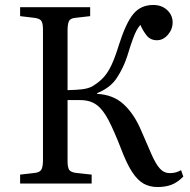

<svg xmlns="http://www.w3.org/2000/svg" viewBox="-20 -739 765 773"><path d="M614 14Q583 14 558.5 0.5Q534 -13 512 -46.5Q490 -80 467 -141Q439 -213 416.5 -256Q394 -299 368 -317.5Q342 -336 303 -336H252V-91Q252 -66 258 -56Q264 -46 285 -43L349 -36V0H61V-36L122 -43Q142 -46 147.5 -58Q153 -70 153 -94V-620Q153 -644 147 -654Q141 -664 120 -667L61 -674V-710H343V-674L282 -667Q262 -665 257 -652.5Q252 -640 252 -616V-376Q288 -377 310 -379.5Q332 -382 349 -390Q377 -406 396 -426.5Q415 -447 429.5 -478.5Q444 -510 459 -559Q487 -647 517 -683Q547 -719 597 -719Q631 -719 653 -698.5Q675 -678 675 -649Q675 -621 656 -599Q637 -577 612 -577Q586 -577 571 -595.5Q556 -614 545 -639Q536 -628 529.5 -616Q523 -604 514.5 -581Q506 -558 492 -512Q477 -466 450.5 -425.5Q424 -385 371 -364V-361Q436 -358 478.5 -318.5Q521 -279 549 -212Q574 -154 590.5 -116.5Q607 -79 623.5 -60.5Q640 -42 664 -42Q689 -42 709 -54L718 -28Q694 -4 670 5Q646 14 614 14Z"/></svg>

Font: Literata 36pt
Style: Regular
Weight: 400
Designer: Latin by Veronika Burian and Jose Scaglione. Greek by Irene Vlachou. Cyrillic by Vera Evstafieva.
Foundry: TypeTogether
Version: Version 3.002